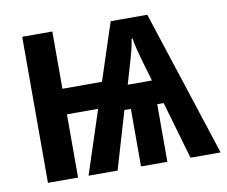

<svg xmlns="http://www.w3.org/2000/svg" viewBox="-65 -623 831 703"><g transform="rotate(-10 350.5 -271.5)"><path d="M524 -543 701 0H589L527 -214H503V0H405V-214H381L318 0H210L287 -235H171V0H59V-543H171V-330H318L388 -543ZM452 -466Q449 -445 444 -425Q439 -405 433 -385L409 -303H499L475 -385Q471 -399 464.5 -424.5Q458 -450 456 -466Z"/></g></svg>

Font: Noto Sans ExtraCondensed SemiBold
Style: Regular
Weight: 600
Width: 2
Designer: Monotype Design Team
Foundry: Monotype Imaging Inc.
Version: Version 2.013; ttfautohint (v1.8.4.7-5d5b)